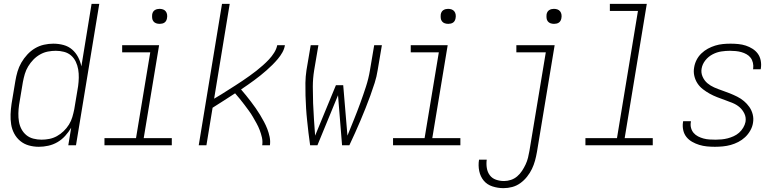

<svg xmlns="http://www.w3.org/2000/svg" viewBox="-20 -755 4040 998"><path d="M182 8Q155 8 130 1Q105 -6 85.5 -22Q66 -38 54 -60.5Q42 -83 38 -108.5Q34 -134 35 -161Q36 -188 40 -215L60 -335Q64 -359 71 -383Q78 -407 91 -429.5Q104 -452 122 -471.5Q140 -491 162 -504Q184 -517 208.5 -522.5Q233 -528 257 -528Q285 -528 310.5 -521Q336 -514 355 -497.5Q374 -481 386 -458Q398 -435 403 -410L456 -735H496L375 0H335L350 -91Q337 -69 319 -49Q301 -29 278.5 -16Q256 -3 231 2.5Q206 8 182 8ZM196 -29Q216 -29 236.5 -33Q257 -37 276 -47.5Q295 -58 311 -73.5Q327 -89 338.5 -107.5Q350 -126 356 -146.5Q362 -167 366 -187L386 -307Q389 -329 389.5 -351Q390 -373 386.5 -394Q383 -415 374 -434Q365 -453 349.5 -466.5Q334 -480 313 -485.5Q292 -491 270 -491Q250 -491 229 -487Q208 -483 188.5 -472Q169 -461 153.5 -445Q138 -429 126.5 -410Q115 -391 109 -370.5Q103 -350 99 -329L79 -209Q76 -188 75.5 -166Q75 -144 78.5 -123Q82 -102 91.5 -84Q101 -66 116.5 -53Q132 -40 153 -34.5Q174 -29 196 -29Z M873 0H523V-37H687L761 -483H615V-520H807L727 -37H873ZM810 -631Q800 -631 791.5 -634Q783 -637 777.5 -644Q772 -651 771 -660.5Q770 -670 771 -680Q772 -686 775 -692Q778 -698 784 -702Q790 -706 796.5 -707.5Q803 -709 809 -709Q819 -709 827.5 -706Q836 -703 841.5 -696Q847 -689 848.5 -679.5Q850 -670 848 -660Q847 -654 844 -648Q841 -642 835.5 -638Q830 -634 823 -632.5Q816 -631 810 -631Z M1013 0 1134 -735H1174L1093 -242Q1112 -253 1130.5 -264.5Q1149 -276 1167.5 -288Q1186 -300 1204.5 -311.5Q1223 -323 1241 -335.5Q1259 -348 1277 -360.5Q1295 -373 1312.5 -387Q1330 -401 1346.5 -415.5Q1363 -430 1378 -446Q1393 -462 1405 -481Q1417 -500 1421 -520H1461Q1458 -501 1448 -483Q1438 -465 1424.5 -449Q1411 -433 1396 -418Q1381 -403 1365.5 -389.5Q1350 -376 1334 -363Q1318 -350 1301.5 -338Q1285 -326 1268 -314Q1251 -302 1233 -290Q1246 -275 1259 -259Q1272 -243 1284.5 -226.5Q1297 -210 1309 -193Q1321 -176 1331.5 -158.5Q1342 -141 1352 -122.5Q1362 -104 1369.5 -84.5Q1377 -65 1381.5 -43.5Q1386 -22 1383 0H1343Q1346 -21 1341.5 -40.5Q1337 -60 1330 -78.5Q1323 -97 1313.5 -114Q1304 -131 1294.5 -147.5Q1285 -164 1273.5 -179.5Q1262 -195 1250.5 -210.5Q1239 -226 1227 -240.5Q1215 -255 1202 -270Q1173 -251 1144 -232.5Q1115 -214 1085 -195L1053 0Z M1630 0H1592Q1587 -32 1583.5 -64Q1580 -96 1576.5 -128Q1573 -160 1571 -192.5Q1569 -225 1568 -258Q1567 -291 1567.5 -324Q1568 -357 1573 -390L1595 -520H1635L1613 -390Q1606 -347 1606 -304Q1606 -261 1607.5 -218.5Q1609 -176 1612 -134Q1615 -92 1618 -50L1726 -312H1764L1786 -50Q1803 -92 1820 -134Q1837 -176 1852.5 -218.5Q1868 -261 1882 -304Q1896 -347 1903 -390L1925 -520H1965L1943 -390Q1938 -357 1927.5 -324Q1917 -291 1905 -258Q1893 -225 1880 -192.5Q1867 -160 1853.5 -128Q1840 -96 1825.5 -64Q1811 -32 1796 0H1758L1737 -260Z M2373 0H2023V-37H2187L2261 -483H2115V-520H2307L2227 -37H2373ZM2310 -631Q2300 -631 2291.5 -634Q2283 -637 2277.5 -644Q2272 -651 2271 -660.5Q2270 -670 2271 -680Q2272 -686 2275 -692Q2278 -698 2284 -702Q2290 -706 2296.5 -707.5Q2303 -709 2309 -709Q2319 -709 2327.5 -706Q2336 -703 2341.5 -696Q2347 -689 2348.5 -679.5Q2350 -670 2348 -660Q2347 -654 2344 -648Q2341 -642 2335.5 -638Q2330 -634 2323 -632.5Q2316 -631 2310 -631Z M2597 223Q2568 223 2540 214Q2512 205 2494.5 184Q2477 163 2471 134Q2465 105 2470 75H2510Q2507 97 2510.5 118.5Q2514 140 2526 156Q2538 172 2558 179Q2578 186 2600 186Q2618 186 2636 180Q2654 174 2668.5 161.5Q2683 149 2693.5 133Q2704 117 2712 100Q2720 83 2724.5 65Q2729 47 2732 29L2817 -483H2664V-520H2863L2771 35Q2767 58 2761 80Q2755 102 2745 123Q2735 144 2719.5 163.5Q2704 183 2684.5 197Q2665 211 2642.5 217Q2620 223 2597 223ZM2860 -631Q2850 -631 2841.5 -634Q2833 -637 2827.5 -644Q2822 -651 2821 -660.5Q2820 -670 2821 -680Q2822 -686 2825 -692Q2828 -698 2834 -702Q2840 -706 2846.5 -707.5Q2853 -709 2859 -709Q2869 -709 2877.5 -706Q2886 -703 2891.5 -696Q2897 -689 2898.5 -679.5Q2900 -670 2898 -660Q2897 -654 2894 -648Q2891 -642 2885.5 -638Q2880 -634 2873 -632.5Q2866 -631 2860 -631Z M3373 0H3023V-37H3187L3296 -698H3150V-735H3342L3227 -37H3373Z M3696 8Q3675 8 3654.5 6Q3634 4 3614.5 -2Q3595 -8 3577.5 -18Q3560 -28 3548 -43Q3536 -58 3531.5 -78Q3527 -98 3530 -119L3531 -125H3571V-121Q3568 -105 3572 -90Q3576 -75 3585.5 -64Q3595 -53 3608.5 -46Q3622 -39 3637 -35Q3652 -31 3668 -30Q3684 -29 3700 -29Q3716 -29 3731.5 -30.5Q3747 -32 3762.5 -36Q3778 -40 3793.5 -47Q3809 -54 3821.5 -65Q3834 -76 3843 -91Q3852 -106 3855 -121Q3859 -144 3849.5 -164Q3840 -184 3824.5 -197.5Q3809 -211 3788.5 -219.5Q3768 -228 3748 -235Q3728 -242 3707.5 -250Q3687 -258 3669 -268Q3651 -278 3634 -291Q3617 -304 3605.5 -321.5Q3594 -339 3589 -360.5Q3584 -382 3588 -404Q3591 -424 3600.5 -443Q3610 -462 3625.5 -477Q3641 -492 3659.5 -502Q3678 -512 3697.5 -518Q3717 -524 3737 -526Q3757 -528 3777 -528Q3798 -528 3818 -526Q3838 -524 3856.5 -518Q3875 -512 3891.5 -501.5Q3908 -491 3919 -476Q3930 -461 3934 -441Q3938 -421 3935 -401L3934 -395H3894L3895 -399Q3897 -414 3893.5 -429Q3890 -444 3881.5 -455Q3873 -466 3860.5 -473Q3848 -480 3834 -484Q3820 -488 3804.5 -489.5Q3789 -491 3774 -491Q3752 -491 3729 -487.5Q3706 -484 3684 -472.5Q3662 -461 3646.5 -441.5Q3631 -422 3627 -399Q3623 -377 3632 -356.5Q3641 -336 3657 -322.5Q3673 -309 3692.5 -300.5Q3712 -292 3732.5 -285Q3753 -278 3773 -270Q3793 -262 3812 -252.5Q3831 -243 3847 -229.5Q3863 -216 3875 -199Q3887 -182 3892.5 -160.5Q3898 -139 3894 -116Q3891 -96 3880 -76.5Q3869 -57 3853 -42Q3837 -27 3817.5 -17Q3798 -7 3778 -1.5Q3758 4 3737 6Q3716 8 3696 8Z"/></svg>

Font: Iosevka Term Curly XLt Obl
Style: Regular
Weight: 200
Italic angle: -9°
Designer: Belleve Invis
Foundry: Belleve Invis
Version: Version 32.3.0